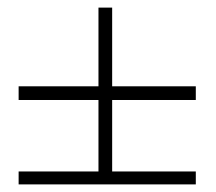

<svg xmlns="http://www.w3.org/2000/svg" viewBox="-20 -485 568 505"><path d="M29 -34H495V0H29ZM29 -258H239V-465H275V-258H495V-222H275V-15H239V-222H29Z"/></svg>

Font: Moderustic ExtraBold
Style: Regular
Weight: 800
Designer: Tural Alisoy
Foundry: TAFT Foundry
Version: Version 2.120